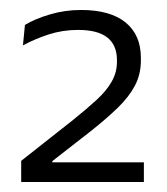

<svg xmlns="http://www.w3.org/2000/svg" viewBox="-20 -728 334 385"><path d="M22.5 -363V-405.5L126.5 -487.5Q154.5 -510 174.2 -528.2Q194 -546.5 204.2 -564.8Q214.5 -583 214.5 -604V-607.5Q214.5 -637.5 195.2 -652.8Q176 -668 136.5 -668Q105.5 -668 77.8 -659Q50 -650 26 -637L30 -678Q49.5 -690 79.8 -699Q110 -708 142.5 -708Q201 -708 231.8 -683Q262.5 -658 262.5 -612V-607Q262.5 -579 250.5 -556.2Q238.5 -533.5 216 -511.8Q193.5 -490 162 -465L85 -405V-394L64.5 -402.5H268.5V-363Z"/></svg>

Font: Anek Gurmukhi Medium Light
Style: Regular
Weight: 300
Version: Version 1.003